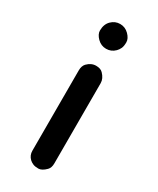

<svg xmlns="http://www.w3.org/2000/svg" viewBox="-195 -810 722 879"><g transform="rotate(30 165.5 -370.5)"><path d="M106.9 -471.7Q106.9 -495.6 119.1 -508.8Q140.1 -530.3 165.5 -530.3Q189.9 -530.3 201.7 -517.6Q223.1 -495.6 223.1 -471.7V-47.4Q223.1 -23.9 210.9 -11.7Q189.5 9.8 171.4 9.8Q153.3 9.8 142.6 5.1Q131.8 0.5 124 -6.8Q106.9 -23.4 106.9 -47.4ZM165.5 -751Q192.4 -751 211.9 -731.4Q231.4 -711.9 231.4 -691.9Q231.4 -671.9 226.1 -660.2Q220.7 -648.4 211.9 -639.6Q192.4 -620.1 165.5 -620.1Q138.7 -620.1 119.1 -639.6Q99.6 -659.2 99.6 -678.7Q99.6 -711.9 119.1 -731.4Q138.7 -751 165.5 -751Z"/></g></svg>

Font: Supermercado
Style: Regular
Weight: 400
Designer: James Grieshaber
Foundry: James Grieshaber
Version: Version 1.002